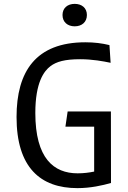

<svg xmlns="http://www.w3.org/2000/svg" viewBox="-20 -960 660 992"><path d="M551.5 -635.5 545.5 -727C507 -736.5 466.5 -741.5 421 -741.5C164 -741.5 65.5 -589.5 65.5 -355.5C65.5 -94.5 189 12 380 12C448 12 509 -2 553.5 -14.5L553 -384H329.5L318 -305.5H466.5V-73.5C440 -68 411.5 -64.5 381 -64.5C257.5 -64.5 162.5 -142 162.5 -376.5C162.5 -534.5 207.5 -593 240.5 -618C271.5 -641.5 315 -654 394 -654C458 -654 513.5 -643.5 551.5 -635.5ZM366 -824C403 -824 429 -846 429 -882.5C429 -918.5 403 -940 366 -940C329 -940 303 -918.5 303 -882.5C303 -846 329 -824 366 -824Z"/></svg>

Font: Monaspace Argon
Style: Regular
Weight: 400
Designer: Riley Cran & the Lettermatic Team
Foundry: Lettermatic
Version: Version 1.200 (Monaspace Argon)